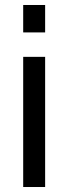

<svg xmlns="http://www.w3.org/2000/svg" viewBox="-20 -750 274 770"><path d="M73 0V-522H161V0ZM73 -620V-730H161V-620Z"/></svg>

Font: PTCRaleway Medium
Style: Regular
Weight: 500
Designer: Matt McInerney, Pablo Impallari, Rodrigo Fuenzalida
Foundry: Matt McInerney, Pablo Impallari, Rodrigo Fuenzalida
Version: Version 3.000g; ttfautohint (v1.5) -l 8 -r 28 -G 28 -x 14 -D